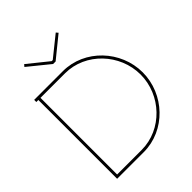

<svg xmlns="http://www.w3.org/2000/svg" viewBox="-240 -1005 1139 1139"><g transform="rotate(-45 330.0 -435.5)"><path d="M427 -871 299 -768H290L162 -871L151 -858L284 -750H305L438 -858ZM54 -679V-661H71V0H295C477 0 625 -157 625 -339C625 -521 477 -679 295 -679ZM89 -18V-661H295C467 -661 607 -511 607 -339C607 -167 467 -18 295 -18Z"/></g></svg>

Font: Rawengulk
Style: Light
Weight: 300
Version: Version 0.9